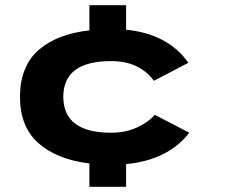

<svg xmlns="http://www.w3.org/2000/svg" viewBox="-20 -720 890 740"><path d="M324.5 0V-90Q198.5 -105.5 127.8 -168.5Q57 -231.5 57 -347Q57 -406.5 76 -452.8Q95 -499 131 -529.2Q167 -559.5 215 -577.8Q263 -596 324.5 -603V-700H466V-605.5Q627.5 -589.5 706 -478L573 -408.5Q549.5 -442.5 508 -463.5Q466.5 -484.5 408.5 -484.5Q224 -484.5 224 -347Q224 -208.5 408.5 -208.5Q464.5 -208.5 508.2 -228.8Q552 -249 576.5 -277.5L709.5 -208.5Q629 -103.5 466 -87.5V0Z"/></svg>

Font: League Mono Wide
Style: Bold
Weight: 700
Width: 8
Designer: Tyler Finck
Foundry: The League of Moveable Type / Tyler Finck
Version: Version 2.210